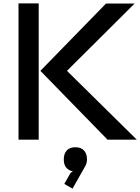

<svg xmlns="http://www.w3.org/2000/svg" viewBox="-20 -830 833 1141"><path d="M793 0H619L220 -409L610 -809H780L379 -410V-408ZM210 0H90V-810H210ZM497 117Q497 131 493.5 141.5Q490 152 484 162L411 291L362 263L399 198L413 188Q389 184 374 166.5Q359 149 359 117Q359 84 376.5 64.5Q394 45 428 45Q462 45 479.5 64.5Q497 84 497 117Z"/></svg>

Font: Sinkin Sans 500 Medium
Style: 500 Medium
Weight: 500
Designer: Keith Bates
Foundry: K-Type
Version: Sinkin Sans (version 1.0)  by Keith Bates   •   © 2014   www